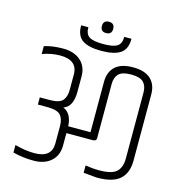

<svg xmlns="http://www.w3.org/2000/svg" viewBox="-124 -970 1006 1083"><g transform="rotate(15 379.0 -428.5)"><path d="M439 -233V-527Q439 -585 473.5 -617Q508 -649 577 -649Q646 -649 680.5 -617Q715 -585 715 -527V-141Q715 -70 674.5 -32.5Q634 5 540 5L461 -2V-45Q502 -38 540 -38Q616 -38 643 -64Q670 -90 670 -141V-527Q670 -565 649.5 -586Q629 -607 577 -607Q525 -607 504.5 -586Q484 -565 484 -527V-210Q484 -193 462 -193H309V-121Q309 -62 271 -28.5Q233 5 170 5Q107 5 49 -10V-54Q109 -37 163 -37Q264 -37 264 -121V-222Q264 -262 246 -284Q228 -306 173 -307H112V-349H173Q228 -350 246 -372Q264 -394 264 -434V-523Q264 -607 163 -607Q112 -607 59 -588V-634Q106 -649 169.5 -649Q233 -649 271 -615.5Q309 -582 309 -523V-434Q309 -347 255 -328Q305 -308 309 -233ZM526 -802V-801Q526 -741 489.5 -716.5Q453 -692 378.5 -692Q304 -692 268 -716.5Q232 -741 232 -801V-802H274Q274 -762 297.5 -747Q321 -732 379 -732Q437 -732 460.5 -747Q484 -762 484 -802ZM412 -829Q412 -796 379 -796Q346 -796 346 -829Q346 -862 379 -862Q412 -862 412 -829Z"/></g></svg>

Font: Khand Light
Style: Regular
Weight: 300
Designer: Devanagari: Sanchit Sawaria, Jyotish Sonowal; Latin: Satya Rajpurohit
Foundry: Indian Type Foundry
Version: Version 1.101;PS 1.0;hotconv 1.0.78;makeotf.lib2.5.61930; tt